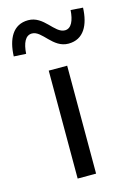

<svg xmlns="http://www.w3.org/2000/svg" viewBox="-161 -778 570 835"><g transform="rotate(-15 124.0 -360.5)"><path d="M82 0H165V-486H82ZM196 -577C265 -577 294 -635 297 -712L242 -716C239 -670 225 -637 196 -637C149 -637 123 -721 52 -721C-17 -721 -46 -663 -49 -585L6 -582C9 -629 23 -661 53 -661C99 -661 125 -577 196 -577Z"/></g></svg>

Font: DAIFUKU Sans
Style: Regular
Weight: 400
Designer: Original font ‘Source Han Sans JP’ : Paul D. Hunt
Foundry: Daifuku
Version: Version 1.000